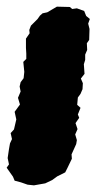

<svg xmlns="http://www.w3.org/2000/svg" viewBox="-28 -535 295 577"><path d="M-5 -60 -1 -87 2 -104 8 -117 4 -135 14 -146 21 -176 16 -199 32 -221 26 -241 34 -260 31 -275 34 -288 43 -300 45 -319 42 -349 51 -358V-374L50 -391V-419L61 -435L60 -445L65 -458L85 -478L92 -488L100 -495L114 -498L143 -515L182 -514L189 -508L203 -510L225 -502L231 -487L242 -478L237 -464L241 -448L240 -415L233 -405L234 -385L228 -371V-355L224 -342L226 -313L215 -299L221 -285L220 -267L214 -253L206 -242L204 -220L214 -211L206 -191L210 -181L199 -165L205 -147L198 -131L203 -114L201 -102L187 -71L188 -58L175 -31L168 -17L144 -5L129 6L108 16L74 22L55 20L35 13L16 8L11 -4L-8 -31L-1 -41Z"/></svg>

Font: Winky Rough ExtraBold
Style: Italic
Weight: 800
Italic angle: -8.97852°
Designer: Simon Atzbach
Foundry: typofactur
Version: Version 1.206; ttfautohint (v1.8.4.7-5d5b)